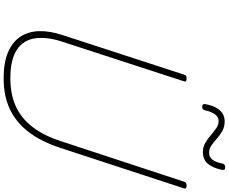

<svg xmlns="http://www.w3.org/2000/svg" viewBox="-124 -1150 1292 1085"><g transform="rotate(90 522.5 -607.0)"><path d="M422 19Q332 19 273.5 -6.5Q215 -32 186 -77Q157 -122 155.5 -182.5Q154 -243 178 -315L401 -1000Q403 -1008 407.5 -1011.5Q412 -1015 424 -1015Q434 -1015 438 -1011.5Q442 -1008 439 -1000L215 -312Q187 -227 196 -160Q205 -93 260.5 -56Q316 -19 422 -19Q512 -19 579.5 -49.5Q647 -80 696 -143Q745 -206 776 -301L1006 -1000Q1008 -1008 1012.5 -1011.5Q1017 -1015 1029 -1015Q1049 -1015 1044 -1000L815 -301Q780 -194 725.5 -122.5Q671 -51 596 -16Q521 19 422 19ZM582 -1103Q565 -1103 568 -1122Q578 -1175 602.5 -1202.5Q627 -1230 666 -1230Q696 -1230 719.5 -1217Q743 -1204 762 -1186.5Q781 -1169 801 -1155.5Q821 -1142 843 -1142Q866 -1142 881 -1160Q896 -1178 903 -1215Q906 -1233 924 -1233Q935 -1233 938 -1228.5Q941 -1224 939 -1213Q928 -1162 904.5 -1134.5Q881 -1107 838 -1107Q810 -1107 787 -1120.5Q764 -1134 744.5 -1151Q725 -1168 705 -1182Q685 -1196 663 -1196Q642 -1196 627 -1177.5Q612 -1159 603 -1120Q601 -1111 596.5 -1107Q592 -1103 582 -1103Z"/></g></svg>

Font: Playwrite MX Thin
Style: Regular
Weight: 250
Designer: Veronika Burian, José Scaglione
Foundry: TypeTogether
Version: Version 1.002